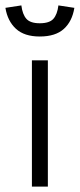

<svg xmlns="http://www.w3.org/2000/svg" viewBox="-28 -690 295 710"><path d="M-8 -661 51 -670Q55 -637 69.5 -620.5Q84 -604 119 -604Q155 -604 169.5 -620.5Q184 -637 188 -670L247 -661Q239 -611 208 -583Q177 -555 119 -555Q62 -555 31 -583.5Q0 -612 -8 -661ZM90 -467H149V0H90Z"/></svg>

Font: Athiti
Style: Regular
Weight: 400
Designer: CadsonDemak Team
Foundry: CadsonDemak
Version: Version 1.032